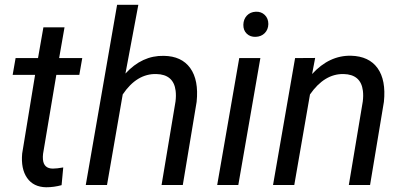

<svg xmlns="http://www.w3.org/2000/svg" viewBox="-20 -770 1681 799"><path d="M248.5 -656.2 226.1 -528.3H322.3L310.1 -458.5H214.4L159.2 -129.9Q157.7 -117.2 158.7 -106.4Q162.1 -68.4 200.2 -68.4Q216.3 -68.4 243.2 -73.2L236.3 0.5Q204.6 9.3 171.9 9.3Q119.1 8.3 92.8 -29.5Q66.4 -67.4 72.3 -131.3L126 -458.5H32.7L44.9 -528.3H138.2L160.6 -656.2Z M502 -463.9Q571.3 -539.6 661.6 -537.6Q735.8 -536.6 771.7 -486.6Q807.6 -436.5 798.3 -346.2L740.7 0H652.3L710.4 -347.7Q713.4 -371.6 710.9 -392.1Q702.6 -460.4 630.4 -461.9Q549.3 -463.9 490.7 -377L425.3 0H336.9L467.3 -750H555.7Z M971.7 0H883.8L975.6 -528.3H1063.5ZM1044.4 -721.2Q1066.9 -722.2 1081.8 -707.8Q1096.7 -693.4 1096.7 -669.9Q1096.2 -647 1081.8 -632.3Q1067.4 -617.7 1044.4 -616.7Q1021.5 -615.7 1006.8 -629.9Q992.2 -644 992.7 -667Q993.2 -689.9 1007.3 -705.1Q1021.5 -720.2 1044.4 -721.2Z M1291.5 -528.8 1278.8 -461.9Q1350.1 -540 1440.9 -538.1Q1515.6 -536.1 1551.3 -486.3Q1586.9 -436.5 1577.6 -346.2L1520 0H1431.6L1489.7 -347.7Q1492.7 -371.6 1490.2 -392.1Q1481.9 -460.4 1409.7 -461.9Q1330.1 -463.4 1270 -377L1204.6 0H1116.2L1208 -528.3Z"/></svg>

Font: Roboto
Style: Italic
Weight: 400
Italic angle: -12°
Designer: Google
Version: Version 2.134; 2016; ttfautohint (v1.6)